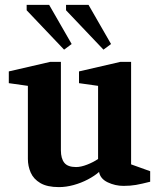

<svg xmlns="http://www.w3.org/2000/svg" viewBox="-20 -755 660 785"><path d="M221 10Q173 10 145 -6.5Q117 -23 105.5 -49.5Q94 -76 94 -105V-404L16 -415V-463L185 -502H229V-140Q229 -107 243 -89.5Q257 -72 291 -72Q311 -72 336.5 -82Q362 -92 381 -105V-404L303 -415V-463L472 -502H516V-83L594 -55V-12Q559 -3 536 1Q513 5 485 5Q451 5 420.5 -9.5Q390 -24 385 -52Q367 -36 339.5 -21.5Q312 -7 281 1.5Q250 10 221 10ZM403 -552 250 -713V-735H342L434 -575ZM242 -552 89 -713V-735H181L273 -575Z"/></svg>

Font: Manuale
Style: Bold
Weight: 700
Version: Version 1.002